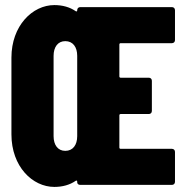

<svg xmlns="http://www.w3.org/2000/svg" viewBox="-20 -728 724 756"><path d="M669 -570V-688C669 -695 664 -700 657 -700H296C289 -700 284 -695 284 -688V-687C284 -683 281 -682 278 -684C255 -700 226 -708 194 -708C108 -708 25 -627 25 -501V-199C25 -72 108 8 194 8C226 8 255 0 278 -16C281 -18 284 -17 284 -13V-10C284 -4 289 0 296 0H657C664 0 669 -5 669 -12V-130C669 -137 664 -142 657 -142H455C452 -142 450 -144 450 -147V-274C450 -277 452 -279 455 -279H566C573 -279 578 -284 578 -291V-410C578 -417 573 -422 566 -422H455C452 -422 450 -424 450 -427V-553C450 -556 452 -558 455 -558H657C664 -558 669 -563 669 -570ZM237 -134C208 -134 191 -157 191 -192V-508C191 -543 208 -566 237 -566C267 -566 284 -543 284 -508V-192C284 -157 267 -134 237 -134Z"/></svg>

Font: Barlow Condensed ExtraBold
Style: Regular
Weight: 800
Width: 3
Designer: Jeremy Tribby
Foundry: Tribby Type
Version: Version 1.422;hotconv 1.0.109;makeotfexe 2.5.65596